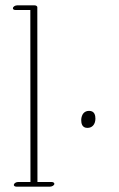

<svg xmlns="http://www.w3.org/2000/svg" viewBox="-20 -697 451 726"><path d="M287.1 -243.7C287.1 -231.4 289.6 -213.4 310.5 -213.4C329.6 -213.4 336.4 -227.5 338.4 -233.4C339.8 -237.8 340.8 -243.2 340.8 -248C340.8 -260.3 337.9 -277.8 316.9 -277.8C297.9 -277.8 291.5 -263.7 289.6 -257.8C288.1 -253.4 287.1 -248.5 287.1 -243.7ZM28.8 -665.5C28.8 -661.6 32.7 -659.2 38.6 -659.2H94.7L95.2 -8.8H48.3C41.5 -8.8 34.7 -4.9 32.7 0C30.8 4.9 35.2 8.8 42 8.8H168.9C175.8 8.8 185.5 4.4 185.5 -2C185.5 -5.9 181.2 -8.8 175.3 -8.8H121.6L121.1 -669.9C121.1 -673.3 116.7 -676.8 110.8 -676.8H44.9C38.1 -676.8 28.8 -672.4 28.8 -665.5Z"/></svg>

Font: WireWyrm
Style: Light
Weight: 200
Version: Version 001.000